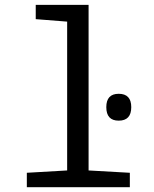

<svg xmlns="http://www.w3.org/2000/svg" viewBox="-20 -780 640 800"><path d="M259.8 -689.9 128.9 -700.2V-759.8H349.1V-69.8L521 -60.1V0H91.8V-60.1L259.8 -69.8ZM474.6 -389.2Q526.9 -389.2 526.9 -333.5Q526.9 -277.3 474.6 -277.3Q422.9 -277.3 422.9 -333.5Q422.9 -389.2 474.6 -389.2Z"/></svg>

Font: Droid Sans Mono
Style: Regular
Weight: 400
Monospace: yes
Foundry: Ascender Corporation
Version: Version 1.00 build 112